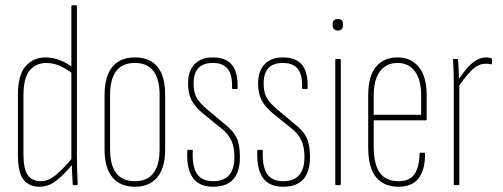

<svg xmlns="http://www.w3.org/2000/svg" viewBox="-20 -703 1908 729"><path d="M130 6Q91 6 69.5 -20.5Q48 -47 48 -116V-341Q48 -419 77.5 -452Q107 -485 153 -485Q181 -485 207.5 -474.5Q234 -464 259 -445V-421Q205 -464 156 -464Q118 -464 93.5 -436.5Q69 -409 69 -339V-118Q69 -60 86 -37.5Q103 -15 134 -15Q165 -15 195.5 -41.5Q226 -68 256 -105V-80Q226 -43 195.5 -18.5Q165 6 130 6ZM259 0Q256 0 256 -4Q255 -27 253.5 -52.5Q252 -78 252 -93L251 -96V-679Q251 -683 255 -683H269Q272 -683 272 -679V-111Q272 -83 273 -56Q274 -29 275 -4Q275 0 272 0Z M492 6Q436 6 406.5 -30Q377 -66 377 -135V-343Q377 -413 406.5 -449Q436 -485 492 -485Q549 -485 578 -449.5Q607 -414 607 -343V-135Q607 -66 577.5 -30Q548 6 492 6ZM492 -15Q539 -15 562.5 -45.5Q586 -76 586 -136V-342Q586 -403 562.5 -433.5Q539 -464 492 -464Q445 -464 421.5 -433.5Q398 -403 398 -342V-136Q398 -76 421.5 -45.5Q445 -15 492 -15Z M789 6Q736 6 712 -28Q688 -62 691 -130Q691 -134 694 -134H710Q712 -134 712 -131Q709 -71 728 -43Q747 -15 789 -15Q870 -15 870 -107Q870 -144 858.5 -169.5Q847 -195 820 -216L752 -271Q720 -297 707 -323Q694 -349 694 -386Q694 -434 719 -459.5Q744 -485 788 -485Q838 -485 861 -456.5Q884 -428 882 -369Q882 -365 879 -365H864Q863 -365 862 -366Q861 -367 861 -369Q863 -418 845 -441Q827 -464 788 -464Q715 -464 715 -386Q715 -352 726.5 -332Q738 -312 765 -289L834 -231Q866 -206 878.5 -179.5Q891 -153 891 -107Q891 -50 865.5 -22Q840 6 789 6Z M1055 6Q1002 6 978 -28Q954 -62 957 -130Q957 -134 960 -134H976Q978 -134 978 -131Q975 -71 994 -43Q1013 -15 1055 -15Q1136 -15 1136 -107Q1136 -144 1124.5 -169.5Q1113 -195 1086 -216L1018 -271Q986 -297 973 -323Q960 -349 960 -386Q960 -434 985 -459.5Q1010 -485 1054 -485Q1104 -485 1127 -456.5Q1150 -428 1148 -369Q1148 -365 1145 -365H1130Q1129 -365 1128 -366Q1127 -367 1127 -369Q1129 -418 1111 -441Q1093 -464 1054 -464Q981 -464 981 -386Q981 -352 992.5 -332Q1004 -312 1031 -289L1100 -231Q1132 -206 1144.5 -179.5Q1157 -153 1157 -107Q1157 -50 1131.5 -22Q1106 6 1055 6Z M1256 0Q1253 0 1253 -4V-475Q1253 -479 1256 -479H1270Q1274 -479 1274 -475V-4Q1274 0 1270 0ZM1263 -587Q1254 -587 1248.5 -592Q1243 -597 1243 -606V-613Q1243 -622 1248.5 -626.5Q1254 -631 1263 -631Q1272 -631 1277 -626.5Q1282 -622 1282 -613V-606Q1282 -597 1277 -592Q1272 -587 1263 -587Z M1493 6Q1437 6 1407.5 -30.5Q1378 -67 1378 -143V-340Q1378 -415 1408 -450Q1438 -485 1489 -485Q1540 -485 1570 -449Q1600 -413 1600 -341V-250Q1600 -246 1595 -246H1399V-144Q1399 -80 1422 -47.5Q1445 -15 1493 -15Q1535 -15 1553.5 -41.5Q1572 -68 1573 -119Q1573 -123 1576 -123H1591Q1594 -123 1594 -120Q1594 -57 1569 -25.5Q1544 6 1493 6ZM1399 -267H1579V-340Q1579 -400 1555.5 -432Q1532 -464 1489 -464Q1447 -464 1423 -432.5Q1399 -401 1399 -340Z M1706 0Q1703 0 1703 -4V-368Q1703 -395 1702.5 -422.5Q1702 -450 1700 -474Q1699 -479 1703 -479H1716Q1719 -479 1719 -475Q1721 -452 1722 -426.5Q1723 -401 1723 -387L1724 -383V-4Q1724 0 1720 0ZM1718 -369 1716 -394Q1728 -412 1744.5 -433.5Q1761 -455 1781.5 -470Q1802 -485 1826 -485Q1838 -485 1845 -482Q1847 -481 1847.5 -480.5Q1848 -480 1848 -477Q1848 -473 1848 -469.5Q1848 -466 1848 -463Q1848 -458 1843 -459Q1840 -460 1835 -460.5Q1830 -461 1824 -461Q1794 -461 1767 -432.5Q1740 -404 1718 -369Z"/></svg>

Font: Sofia Sans Extra Condensed Thin
Style: Regular
Weight: 250
Version: Version 4.100